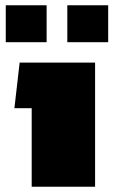

<svg xmlns="http://www.w3.org/2000/svg" viewBox="-20 -713 433 733"><path d="M2 -552V-693H158V-552ZM237 -552V-693H393V-552ZM101 0V-300H35L55 -474H343V0Z"/></svg>

Font: Kanit Black
Style: Regular
Weight: 900
Designer: Katatrad Team
Foundry: CadsonDemak
Version: Version 2.000; ttfautohint (v1.8.3)